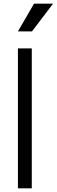

<svg xmlns="http://www.w3.org/2000/svg" viewBox="-20 -1019 307 1039"><path d="M153 -849 267 -999H164L77 -849ZM152 0V-757H77V0Z"/></svg>

Font: Plus Jakarta Sans
Style: Regular
Weight: 400
Designer: Gumpita Rahayu
Foundry: Tokotype
Version: Version 2.071;gftools[0.9.30]